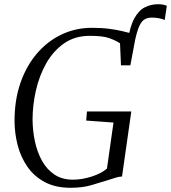

<svg xmlns="http://www.w3.org/2000/svg" viewBox="-20 -883 812 911"><path d="M599.5 -608.5 586 -686Q596 -756.5 617 -795Q638 -833.5 667 -848.2Q696 -863 730 -863Q743 -863 753.5 -861Q764 -859 771.5 -855.5L761.5 -788Q750 -793.5 734 -796.5Q718 -799.5 701 -799.5Q678 -799.5 662.8 -789Q647.5 -778.5 636 -747.2Q624.5 -716 613 -654ZM315 8Q243 8 192.2 -19.2Q141.5 -46.5 110 -92Q78.5 -137.5 64 -193.2Q49.5 -249 49 -306Q48.5 -407.5 77 -489.5Q105.5 -571.5 156 -630Q206.5 -688.5 273.2 -719.8Q340 -751 415.5 -751Q463.5 -751 499 -746.2Q534.5 -741.5 560.5 -735.2Q586.5 -729 605 -724Q610 -723 614.8 -721.5Q619.5 -720 626 -719.5L598.5 -573H554L549.5 -677.5Q530 -690.5 499.2 -701.8Q468.5 -713 406.5 -713Q335 -713 283.5 -676.8Q232 -640.5 199 -581.8Q166 -523 150.2 -453Q134.5 -383 134.5 -315Q135 -261.5 146 -210.8Q157 -160 179.8 -119.2Q202.5 -78.5 238.8 -54.5Q275 -30.5 326.5 -30.5Q368.5 -30.5 414.2 -45Q460 -59.5 487.5 -83L518.5 -301.5L389 -311L392.5 -354H603L559 -45.5Q545 -45 529.8 -40.2Q514.5 -35.5 491 -28Q458 -18 415 -5Q372 8 315 8Z"/></svg>

Font: Merriweather 72pt Light
Style: Italic
Weight: 300
Italic angle: -7.8°
Version: Version 2.101